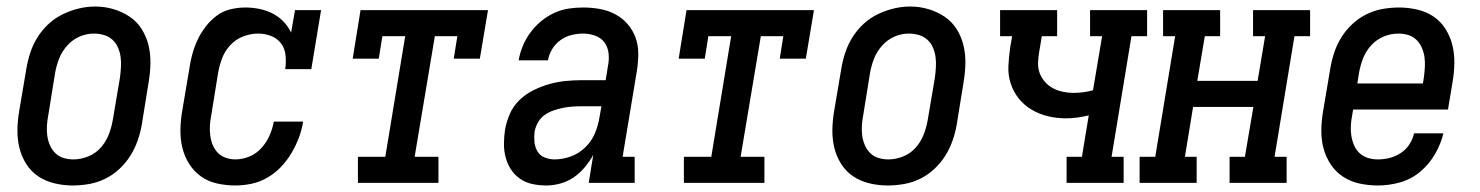

<svg xmlns="http://www.w3.org/2000/svg" viewBox="-20 -561 4540 589"><path d="M203 8Q175 8 147.5 1.5Q120 -5 97.5 -20Q75 -35 60.5 -58Q46 -81 39.5 -107.5Q33 -134 33.5 -163Q34 -192 39 -221L61 -351Q65 -375 73 -399.5Q81 -424 95 -446.5Q109 -469 129 -487.5Q149 -506 173 -517.5Q197 -529 222 -535Q247 -541 272 -541Q301 -541 328 -533Q355 -525 377.5 -510Q400 -495 414.5 -472Q429 -449 435.5 -422.5Q442 -396 441.5 -367Q441 -338 436 -309L415 -179Q411 -155 402.5 -130.5Q394 -106 380 -83.5Q366 -61 346 -42.5Q326 -24 302.5 -12.5Q279 -1 253.5 3.5Q228 8 203 8ZM205 -72Q228 -72 250.5 -81Q273 -90 289 -108Q305 -126 313.5 -148Q322 -170 326 -193L348 -323Q350 -338 351 -354.5Q352 -371 350 -386Q348 -401 342 -415Q336 -429 325 -439Q314 -449 299 -453.5Q284 -458 268 -458Q245 -458 223.5 -448.5Q202 -439 186 -421Q170 -403 161.5 -381.5Q153 -360 149 -337L128 -207Q125 -192 124 -176Q123 -160 125 -145Q127 -130 133 -116Q139 -102 149.5 -91.5Q160 -81 174.5 -76.5Q189 -72 205 -72Z M702 8Q674 8 646.5 2Q619 -4 597 -19.5Q575 -35 560.5 -58Q546 -81 539.5 -107.5Q533 -134 533.5 -163Q534 -192 539 -221L561 -351Q564 -373 570 -395Q576 -417 586 -438.5Q596 -460 611 -479.5Q626 -499 645 -513Q664 -527 687 -532.5Q710 -538 732 -538Q755 -538 776.5 -533.5Q798 -529 816.5 -519.5Q835 -510 849.5 -495Q864 -480 873 -461L885 -530H965L935 -349H855Q858 -370 856 -391Q854 -412 842.5 -427.5Q831 -443 812 -450.5Q793 -458 772 -458Q749 -458 726.5 -449.5Q704 -441 687 -423Q670 -405 661.5 -382.5Q653 -360 649 -337L628 -207Q625 -192 624 -176.5Q623 -161 625 -145.5Q627 -130 632.5 -116.5Q638 -103 648 -92.5Q658 -82 672.5 -77Q687 -72 702 -72Q724 -72 745.5 -81Q767 -90 782.5 -107.5Q798 -125 807 -145.5Q816 -166 820 -188H910Q906 -163 897 -139Q888 -115 874.5 -92Q861 -69 842.5 -49.5Q824 -30 801 -16.5Q778 -3 752.5 2.5Q727 8 702 8Z M1078 0V-80H1162L1223 -450H1153L1142 -381H1062L1086 -530H1477L1452 -381H1372L1383 -450H1314L1252 -80H1325V0Z M1656 8H1655Q1655 8 1655 8Q1655 8 1655 8Q1634 8 1613 3.5Q1592 -1 1575.5 -12.5Q1559 -24 1548 -40.5Q1537 -57 1531.5 -77Q1526 -97 1526 -118.5Q1526 -140 1529 -161Q1533 -186 1543.5 -210.5Q1554 -235 1573 -253.5Q1592 -272 1616 -284Q1640 -296 1665 -303Q1690 -310 1714.5 -312.5Q1739 -315 1764 -315H1838L1845 -358Q1849 -377 1847 -396.5Q1845 -416 1834.5 -430.5Q1824 -445 1806 -451.5Q1788 -458 1768 -458Q1751 -458 1733 -453.5Q1715 -449 1699.5 -438Q1684 -427 1674 -410.5Q1664 -394 1661 -376H1571Q1575 -399 1584 -420.5Q1593 -442 1607 -461Q1621 -480 1639.5 -495.5Q1658 -511 1679.5 -521Q1701 -531 1723.5 -534.5Q1746 -538 1768 -538Q1795 -538 1820 -533.5Q1845 -529 1867 -517.5Q1889 -506 1905 -487.5Q1921 -469 1929.5 -446Q1938 -423 1938 -397Q1938 -371 1934 -345L1890 -80H1927V0H1786L1800 -86Q1789 -66 1774 -48Q1759 -30 1740 -17Q1721 -4 1699 2Q1677 8 1656 8ZM1681 -72Q1706 -72 1731 -81Q1756 -90 1775.5 -109Q1795 -128 1805 -152Q1815 -176 1819 -201L1825 -235H1764Q1750 -235 1735.5 -234Q1721 -233 1706.5 -230Q1692 -227 1677.5 -222Q1663 -217 1650.5 -208Q1638 -199 1630.5 -185.5Q1623 -172 1620 -158Q1618 -142 1619.5 -126Q1621 -110 1628.5 -97Q1636 -84 1650.5 -78Q1665 -72 1681 -72Z M2078 0V-80H2162L2223 -450H2153L2142 -381H2062L2086 -530H2477L2452 -381H2372L2383 -450H2314L2252 -80H2325V0Z M2703 8Q2675 8 2647.5 1.5Q2620 -5 2597.5 -20Q2575 -35 2560.5 -58Q2546 -81 2539.5 -107.5Q2533 -134 2533.5 -163Q2534 -192 2539 -221L2561 -351Q2565 -375 2573 -399.5Q2581 -424 2595 -446.5Q2609 -469 2629 -487.5Q2649 -506 2673 -517.5Q2697 -529 2722 -535Q2747 -541 2772 -541Q2801 -541 2828 -533Q2855 -525 2877.5 -510Q2900 -495 2914.5 -472Q2929 -449 2935.5 -422.5Q2942 -396 2941.5 -367Q2941 -338 2936 -309L2915 -179Q2911 -155 2902.5 -130.5Q2894 -106 2880 -83.5Q2866 -61 2846 -42.5Q2826 -24 2802.5 -12.5Q2779 -1 2753.5 3.5Q2728 8 2703 8ZM2705 -72Q2728 -72 2750.5 -81Q2773 -90 2789 -108Q2805 -126 2813.5 -148Q2822 -170 2826 -193L2848 -323Q2850 -338 2851 -354.5Q2852 -371 2850 -386Q2848 -401 2842 -415Q2836 -429 2825 -439Q2814 -449 2799 -453.5Q2784 -458 2768 -458Q2745 -458 2723.5 -448.5Q2702 -439 2686 -421Q2670 -403 2661.5 -381.5Q2653 -360 2649 -337L2628 -207Q2625 -192 2624 -176Q2623 -160 2625 -145Q2627 -130 2633 -116Q2639 -102 2649.5 -91.5Q2660 -81 2674.5 -76.5Q2689 -72 2705 -72Z M3252 0V-80H3299L3320 -207Q3303 -203 3285.5 -200.5Q3268 -198 3250 -198Q3221 -198 3194.5 -204.5Q3168 -211 3145 -224.5Q3122 -238 3105.5 -258.5Q3089 -279 3080.5 -305Q3072 -331 3073.5 -359Q3075 -387 3079 -416L3085 -450H3048V-530H3223V-450H3176L3168 -402Q3165 -386 3164.5 -368.5Q3164 -351 3169.5 -336.5Q3175 -322 3185.5 -310Q3196 -298 3210 -290.5Q3224 -283 3240.5 -279.5Q3257 -276 3273 -276Q3288 -276 3303 -278Q3318 -280 3333 -284L3361 -450H3324V-530H3499V-450H3451L3390 -80H3427V0Z M3476 0V-80H3524L3585 -450H3548V-530H3723V-450H3676L3653 -313H3838L3861 -450H3824V-530H3999V-450H3951L3890 -80H3927V0H3752V-80H3799L3825 -233H3640L3615 -80H3651V0Z M4207 8Q4178 8 4150.5 2Q4123 -4 4100 -19Q4077 -34 4062 -57Q4047 -80 4040 -106.5Q4033 -133 4033.5 -162.5Q4034 -192 4039 -221L4061 -351Q4065 -375 4073 -399.5Q4081 -424 4095 -446.5Q4109 -469 4129 -487.5Q4149 -506 4172.5 -517.5Q4196 -529 4221.5 -533.5Q4247 -538 4272 -538Q4300 -538 4328 -531.5Q4356 -525 4378 -510Q4400 -495 4414.5 -472Q4429 -449 4435.5 -422.5Q4442 -396 4441.5 -367Q4441 -338 4436 -309L4422 -225H4131L4128 -207Q4125 -192 4124 -176Q4123 -160 4125.5 -144.5Q4128 -129 4134 -115Q4140 -101 4151 -91Q4162 -81 4176.5 -76.5Q4191 -72 4207 -72Q4225 -72 4243 -76.5Q4261 -81 4277 -91.5Q4293 -102 4303.5 -118Q4314 -134 4318 -152H4408Q4400 -119 4382 -88Q4364 -57 4336.5 -34Q4309 -11 4275 -1.5Q4241 8 4207 8ZM4144 -305H4345L4348 -323Q4350 -338 4351 -354Q4352 -370 4350 -385Q4348 -400 4342 -414Q4336 -428 4325.5 -438.5Q4315 -449 4300.5 -453.5Q4286 -458 4270 -458Q4270 -458 4270 -458Q4270 -458 4270 -458Q4247 -458 4225 -449Q4203 -440 4186.5 -422Q4170 -404 4161.5 -382Q4153 -360 4149 -337Z"/></svg>

Font: Iosevka Slab Medium Oblique
Style: Regular
Weight: 500
Italic angle: -9°
Monospace: yes
Designer: Belleve Invis
Foundry: Belleve Invis
Version: Version 11.1.1; ttfautohint (v1.8.3)